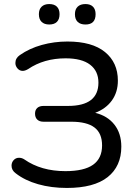

<svg xmlns="http://www.w3.org/2000/svg" viewBox="-20 -919 679 948"><path d="M58 -63Q37 -78 37 -101Q37 -117 47.5 -128.5Q58 -140 74 -140Q88 -140 100 -132Q183 -74 303 -74Q395 -74 439.5 -105.5Q484 -137 484 -201Q484 -261 446.5 -289.5Q409 -318 332 -318H195Q175 -318 164 -328.5Q153 -339 153 -358Q153 -376 164 -386Q175 -396 195 -396H316Q466 -396 466 -511Q466 -568 425 -599.5Q384 -631 304 -631Q197 -631 119 -578Q104 -569 92 -569Q77 -569 66.5 -581Q56 -593 56 -608Q56 -632 78 -647Q125 -680 186 -697Q247 -714 313 -714Q435 -714 498.5 -662Q562 -610 562 -521Q562 -464 532.5 -423Q503 -382 450 -362Q511 -347 545 -303.5Q579 -260 579 -195Q579 -98 511.5 -44.5Q444 9 310 9Q233 9 168 -9.5Q103 -28 58 -63ZM350 -849Q350 -873 363.5 -886Q377 -899 402 -899Q426 -899 439 -886Q452 -873 452 -849Q452 -798 402 -798Q377 -798 363.5 -811Q350 -824 350 -849ZM172 -849Q172 -873 185.5 -886Q199 -899 223 -899Q248 -899 261 -886Q274 -873 274 -849Q274 -824 261 -811Q248 -798 223 -798Q199 -798 185.5 -811Q172 -824 172 -849Z"/></svg>

Font: SN Pro
Style: Regular
Weight: 400
Designer: Tobias Whetton
Foundry: Supernotes
Version: Version 1.003